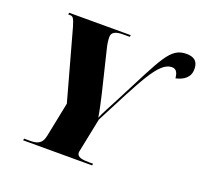

<svg xmlns="http://www.w3.org/2000/svg" viewBox="-124 -866 1071 1011"><g transform="rotate(20 411.0 -361.0)"><path d="M103 0H489L491 -10H470C431 -10 400 -14 400 -40C400 -44 401 -49 405 -67L440 -239C576 -500 634 -630 708 -630C737 -630 742 -604 745 -581C786 -590 822 -612 822 -659C822 -684 817 -722 756 -722C664 -722 639 -645 499 -376C471 -321 443 -272 434 -247C427 -290 417 -332 409 -368L352 -603C345 -630 343 -651 343 -667C343 -691 362 -704 406 -704H444L446 -714H101L99 -704H111C127 -704 133 -691 145 -651L253 -260L214 -67C204 -14 172 -10 134 -10H104Z"/></g></svg>

Font: Noto Serif Display SemiCondensed Black
Style: Italic
Weight: 900
Width: 4
Italic angle: -12°
Designer: Monotype Design Team
Foundry: Monotype Imaging Inc.
Version: Version 2.009